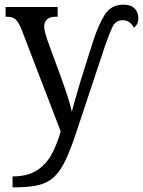

<svg xmlns="http://www.w3.org/2000/svg" viewBox="-20 -566 615 826"><path d="M34 193Q96 193 136 168.5Q176 144 200.5 100.5Q225 57 241 -1L72 -441Q60 -471 47 -482.5Q34 -494 9 -494H4V-536H228V-494H220Q194 -494 182 -482.5Q170 -471 170 -452Q170 -442 174 -426.5Q178 -411 184 -393L243 -232Q258 -191 271 -150.5Q284 -110 289 -85Q297 -117 306.5 -148.5Q316 -180 323 -206L379 -384Q403 -459 430.5 -502.5Q458 -546 511 -546Q542 -546 558.5 -530Q575 -514 575 -489Q575 -460 556 -447Q549 -461 537 -470Q525 -479 508 -479Q477 -479 463 -448.5Q449 -418 433 -372L309 1Q285 74 263 121Q241 168 214 194Q187 220 146.5 230Q106 240 43 240H34Z"/></svg>

Font: Noto Serif SemiCondensed
Style: Regular
Weight: 400
Width: 4
Designer: Monotype Design Team
Foundry: Monotype Imaging Inc.
Version: Version 2.013